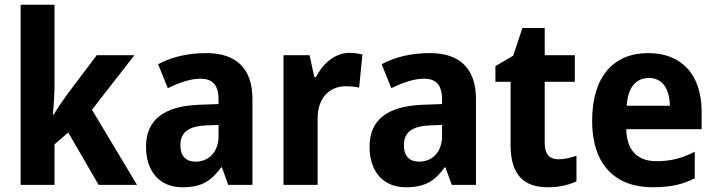

<svg xmlns="http://www.w3.org/2000/svg" viewBox="-20 -780 3021 810"><path d="M210 -425V-760H67V0H210V-171L268 -221L396 0H558L368 -317L547 -547H388L260 -377C244 -355 220 -320 207 -297H203C207 -336 210 -386 210 -425Z M851 -556C771 -556 702 -539 647 -509L688 -408C737 -432 784 -448 826 -448C875 -448 902 -423 902 -360V-341L819 -338C672 -332 596 -275 596 -161C596 -55 655 10 749 10C830 10 871 -16 913 -74H916L943 0H1045V-363C1045 -491 976 -556 851 -556ZM852 -251 902 -253V-206C902 -138 860 -98 805 -98C766 -98 741 -120 741 -167C741 -219 771 -248 852 -251Z M1454 -557C1392 -557 1341 -510 1313 -455H1306L1286 -547H1176V0H1320V-278C1319 -374 1377 -416 1438 -416C1463 -416 1481 -414 1495 -410L1509 -550C1493 -554 1472 -557 1454 -557Z M1794 -556C1714 -556 1645 -539 1590 -509L1631 -408C1680 -432 1727 -448 1769 -448C1818 -448 1845 -423 1845 -360V-341L1762 -338C1615 -332 1539 -275 1539 -161C1539 -55 1598 10 1692 10C1773 10 1814 -16 1856 -74H1859L1886 0H1988V-363C1988 -491 1919 -556 1794 -556ZM1795 -251 1845 -253V-206C1845 -138 1803 -98 1748 -98C1709 -98 1684 -120 1684 -167C1684 -219 1714 -248 1795 -251Z M2335 -108C2298 -108 2278 -130 2278 -176V-435H2405V-547H2278V-662H2184L2145 -545L2070 -501V-435H2134V-169C2134 -36 2195 10 2292 10C2342 10 2380 0 2412 -15V-123C2387 -114 2361 -108 2335 -108Z M2715 -556C2569 -556 2478 -458 2478 -270C2478 -86 2575 10 2733 10C2809 10 2861 -2 2911 -28V-140C2857 -112 2810 -100 2749 -100C2667 -100 2624 -148 2622 -235H2940V-308C2940 -465 2856 -556 2715 -556ZM2718 -451C2776 -451 2805 -403 2806 -334H2624C2629 -413 2664 -451 2718 -451Z"/></svg>

Font: Noto Sans Thai Looped SemiCondensed
Style: Bold
Weight: 700
Width: 4
Designer: Sasikarn Vongin, Ben Mitchell
Foundry: The Fontpad Ltd
Version: Version 1.001